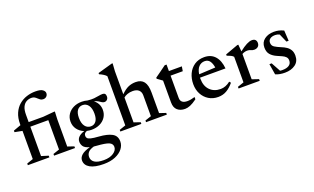

<svg xmlns="http://www.w3.org/2000/svg" viewBox="-98 -1244 3338 2043"><g transform="rotate(-20 1571.0 -222.0)"><path d="M194.5 -43.5 273.5 -19V0H29.5V-19L101 -43.5V-362.5L16 -379V-396.5L101 -427.5V-438Q101 -510 123.8 -561.8Q146.5 -613.5 185.2 -646.5Q224 -679.5 272.2 -695Q320.5 -710.5 371.5 -710.5Q430 -710.5 453.5 -693Q477 -675.5 477 -654.5Q477 -632 462.2 -617.8Q447.5 -603.5 425 -603.5Q406 -603.5 393.2 -612.2Q380.5 -621 369.5 -632Q358.5 -643 344.5 -651.8Q330.5 -660.5 309 -660.5Q278 -660.5 252 -646.2Q226 -632 210.2 -599.5Q194.5 -567 194.5 -511V-428H359.5L482 -439H495L491 -351V-43.5L563.5 -19V0H326.5V-19L398 -43.5V-376H194.5Z M797.5 -122Q770.5 -122 745 -128Q709.5 -116.5 709.5 -84Q709.5 -68.5 718.5 -57.5Q727.5 -46.5 756.2 -39.2Q785 -32 844.5 -28Q937.5 -21.5 989 6.5Q1040.5 34.5 1040.5 98Q1040.5 142.5 1011 180.5Q981.5 218.5 926.5 241.8Q871.5 265 795 265Q694.5 265 641.2 234.8Q588 204.5 588 150.5Q588 117.5 616.8 91Q645.5 64.5 714.5 45Q663 31.5 645.8 6.8Q628.5 -18 629 -47.5Q629 -78.5 652.5 -101Q676 -123.5 718 -136Q670.5 -154.5 642.5 -192.5Q614.5 -230.5 614.5 -280Q614.5 -327 638.8 -363Q663 -399 704.2 -419Q745.5 -439 798 -439Q831.5 -439 861.5 -430Q904 -425 935 -428Q966 -431 989.8 -435.8Q1013.5 -440.5 1034.5 -440.5Q1070.5 -440.5 1070.5 -400.5Q1070.5 -378.5 1057.5 -365.5Q1044.5 -352.5 1026.5 -352.5Q1011.5 -352.5 998 -361.5Q984.5 -370.5 967 -381.5Q949.5 -392.5 922.5 -398.5Q981 -352.5 981 -281Q981 -234 957 -198Q933 -162 891.5 -142Q850 -122 797.5 -122ZM802 -159Q840 -159 861.8 -188.2Q883.5 -217.5 883.5 -273.5Q883.5 -335.5 859 -368.8Q834.5 -402 794 -402Q756 -402 734 -372.8Q712 -343.5 712 -287.5Q712 -225.5 736.8 -192.2Q761.5 -159 802 -159ZM671.5 141Q671.5 180.5 705 203.2Q738.5 226 809 226Q877.5 226 919.5 197.8Q961.5 169.5 961.5 131Q961.5 95 924 78.8Q886.5 62.5 788.5 56Q772 55 757 53Q707.5 67.5 689.5 90Q671.5 112.5 671.5 141Z M1314.5 0H1077V-19L1148.5 -43.5V-600.5Q1127.5 -626 1072 -650.5V-664L1236 -710.5H1248L1242 -622V-362Q1287 -406 1325.5 -422.5Q1364 -439 1409 -439Q1471 -439 1501 -399.8Q1531 -360.5 1531 -276.5V-43.5L1603.5 -19V0H1368V-19L1438 -42.5V-279Q1438 -317 1414.5 -338.5Q1391 -360 1346 -360Q1314 -360 1285.8 -350Q1257.5 -340 1242 -325V-43.5L1314.5 -19Z M1782.5 -124Q1782.5 -60 1860 -60Q1896.5 -60 1944.5 -75V-49.5Q1899 -16 1867 -3.2Q1835 9.5 1808 9.5Q1754.5 9.5 1722 -19.2Q1689.5 -48 1689.5 -106V-354L1632 -395.5V-408Q1662 -429.5 1695.8 -453.5Q1729.5 -477.5 1761.5 -501.5H1782.5V-428H1929L1920.5 -376H1782.5Z M2184 -439Q2261 -439 2305.5 -389Q2350 -339 2358 -248.5H2069.5Q2069.5 -242.5 2069.5 -236Q2069.5 -154 2115.5 -107Q2161.5 -60 2236.5 -60Q2293.5 -60 2346.5 -102.5L2360.5 -85.5Q2322 -38.5 2279.2 -13.8Q2236.5 11 2183.5 11Q2123 11 2076.8 -17.5Q2030.5 -46 2004.2 -95.5Q1978 -145 1978 -207.5Q1978 -271 2002.2 -323.5Q2026.5 -376 2072.8 -407.5Q2119 -439 2184 -439ZM2175 -397Q2136 -397 2108.8 -369.5Q2081.5 -342 2073 -285.5L2259 -295Q2252 -342 2232 -369.5Q2212 -397 2175 -397Z M2723 -435Q2750.5 -435 2762.5 -421.2Q2774.5 -407.5 2774.5 -386.5Q2774.5 -360 2757.8 -345.2Q2741 -330.5 2715 -330.5Q2694.5 -330.5 2678 -339Q2661.5 -347.5 2639 -347.5Q2609 -347.5 2580 -331V-44.5L2655 -19V0H2415.5V-19L2487 -43.5V-333Q2476.5 -345 2459 -353.8Q2441.5 -362.5 2415.5 -371.5V-386L2560.5 -439H2572.5L2579 -361Q2672.5 -435 2723 -435Z M2972.5 -439Q3004 -439 3028.5 -433.2Q3053 -427.5 3083 -413.5L3090 -295H3065L3023.5 -389.5Q3000.5 -401.5 2975.5 -401.5Q2938 -401.5 2917 -386Q2896 -370.5 2896 -343Q2896 -309.5 2923 -292.2Q2950 -275 2994 -257Q3023.5 -245.5 3048.5 -228.8Q3073.5 -212 3088.5 -186.5Q3103.5 -161 3103.5 -122.5Q3103.5 -57 3056.5 -23Q3009.5 11 2938.5 11Q2877.5 11 2832.5 -8.5L2812.5 -131H2838L2895 -27Q2902.5 -25.5 2909.8 -25.2Q2917 -25 2924.5 -25Q2970 -25 2997.2 -42.8Q3024.5 -60.5 3024.5 -96.5Q3024.5 -121.5 3009.5 -137Q2994.5 -152.5 2969.8 -163.5Q2945 -174.5 2916.5 -187Q2874 -205.5 2848.2 -234.8Q2822.5 -264 2822.5 -315.5Q2822.5 -374.5 2866.2 -406.8Q2910 -439 2972.5 -439Z"/></g></svg>

Font: Newsreader Text Medium
Style: Regular
Weight: 500
Designer: Hugues Gentile
Foundry: Production Type
Version: Version 1.001